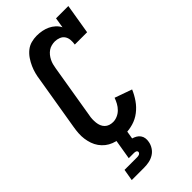

<svg xmlns="http://www.w3.org/2000/svg" viewBox="-295 -808 1092 1092"><g transform="rotate(-45 251.0 -261.5)"><path d="M216 8Q193 8 171 5Q149 2 128.5 -6Q108 -14 91.5 -27Q75 -40 62.5 -57.5Q50 -75 43 -95.5Q36 -116 33 -137.5Q30 -159 31.5 -182Q33 -205 37 -228L91 -552Q94 -575 99.5 -596.5Q105 -618 114.5 -639.5Q124 -661 137.5 -681Q151 -701 169.5 -716Q188 -731 210.5 -737Q233 -743 255 -743Q277 -743 297.5 -739Q318 -735 336 -726.5Q354 -718 369 -704.5Q384 -691 393 -673L403 -735H502L472 -554H373Q376 -572 374.5 -589.5Q373 -607 364 -620.5Q355 -634 338.5 -640.5Q322 -647 305 -647Q292 -647 278 -643.5Q264 -640 252.5 -632Q241 -624 232 -613Q223 -602 216.5 -589Q210 -576 206.5 -563Q203 -550 201 -537L147 -212Q144 -198 143.5 -183.5Q143 -169 144.5 -155Q146 -141 151 -128.5Q156 -116 165.5 -106.5Q175 -97 188 -92.5Q201 -88 216 -88Q233 -88 250.5 -95.5Q268 -103 281.5 -116.5Q295 -130 304 -146.5Q313 -163 319 -180L423 -143Q410 -112 390 -83Q370 -54 342 -32.5Q314 -11 281 -1.5Q248 8 216 8ZM57 220 69 150H169Q173 150 177.5 149.5Q182 149 186 147.5Q190 146 193.5 142.5Q197 139 197 135Q198 131 195.5 127.5Q193 124 189.5 122.5Q186 121 182 120.5Q178 120 174 120H133L153 0H235L226 54Q239 58 250.5 64.5Q262 71 270 82Q278 93 280 107Q282 121 279 135Q276 154 264.5 172Q253 190 235 201Q217 212 197 216Q177 220 157 220Z"/></g></svg>

Font: Iosevka Gothic
Style: Bold Italic
Weight: 700
Italic angle: -9°
Monospace: yes
Designer: Belleve Invis
Foundry: Belleve Invis
Version: Version 15.5.1; ttfautohint (v1.8.4)